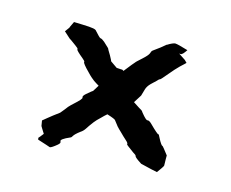

<svg xmlns="http://www.w3.org/2000/svg" viewBox="-69 -519 739 615"><g transform="rotate(15 300.0 -211.5)"><path d="M485.4 -413.1C462.9 -419.9 448.2 -423.8 442.4 -423.8H441.4C436.5 -422.9 428.7 -419.9 418 -413.1C417 -414.1 412.1 -408.2 400.4 -399.4C388.7 -390.6 381.8 -385.7 377.9 -382.8C375 -380.9 374 -377 372.1 -372.1C370.1 -367.2 364.3 -360.4 353.5 -350.6C341.8 -339.8 335 -334 334 -332C332 -330.1 322.3 -318.4 304.7 -295.9C301.8 -297.9 300.8 -298.8 299.8 -298.8C298.8 -298.8 293 -298.8 281.2 -299.8C267.6 -309.6 259.8 -314.5 258.8 -315.4C258.8 -316.4 255.9 -322.3 250 -333C242.2 -345.7 238.3 -352.5 238.3 -353.5L220.7 -370.1C214.8 -375 210 -377.9 207 -377.9C204.1 -377.9 197.3 -385.7 184.6 -399.4C180.7 -402.3 172.9 -403.3 161.1 -404.3C148.4 -405.3 132.8 -405.3 111.3 -406.2L102.5 -387.7C103.5 -386.7 98.6 -380.9 90.8 -370.1C104.5 -357.4 110.4 -352.5 111.3 -351.6C112.3 -351.6 120.1 -345.7 134.8 -335C141.6 -330.1 145.5 -327.1 144.5 -324.2C143.6 -322.3 151.4 -314.5 168 -300.8C173.8 -295.9 176.8 -293 175.8 -291C174.8 -288.1 182.6 -278.3 198.2 -262.7C209 -251 216.8 -245.1 221.7 -241.2C227.5 -237.3 233.4 -233.4 240.2 -229.5L227.5 -209C226.6 -209 220.7 -204.1 208 -193.4C201.2 -187.5 198.2 -182.6 200.2 -179.7C202.1 -176.8 194.3 -168 176.8 -152.3C172.9 -148.4 168 -144.5 163.1 -138.7C159.2 -132.8 152.3 -125 143.6 -114.3C142.6 -113.3 135.7 -108.4 124 -99.6C112.3 -90.8 102.5 -82 93.8 -75.2C95.7 -63.5 96.7 -58.6 96.7 -57.6C96.7 -56.6 101.6 -49.8 110.4 -35.2C102.5 -24.4 98.6 -20.5 97.7 -19.5C96.7 -19.5 96.7 -17.6 97.7 -12.7C123 -4.9 136.7 0 139.6 1H140.6C143.6 1 151.4 -3.9 163.1 -13.7C168.9 -18.6 170.9 -22.5 168 -26.4C166 -30.3 174.8 -37.1 195.3 -45.9C198.2 -46.9 200.2 -48.8 202.1 -52.7C204.1 -56.6 210.9 -63.5 222.7 -72.3C227.5 -75.2 232.4 -80.1 236.3 -85.9C240.2 -92.8 247.1 -101.6 254.9 -112.3C259.8 -118.2 265.6 -125 273.4 -131.8C280.3 -138.7 286.1 -144.5 291 -148.4C309.6 -142.6 318.4 -138.7 319.3 -136.7C320.3 -135.7 324.2 -129.9 333 -119.1C336.9 -115.2 341.8 -109.4 348.6 -103.5C355.5 -96.7 362.3 -89.8 369.1 -84C376 -78.1 377.9 -74.2 377 -72.3C376 -70.3 385.7 -64.5 402.3 -51.8C409.2 -47.9 413.1 -44.9 413.1 -42C414.1 -39.1 420.9 -33.2 436.5 -23.4C453.1 -19.5 461.9 -17.6 464.8 -16.6C467.8 -15.6 477.5 -13.7 492.2 -10.7C502.9 -25.4 508.8 -34.2 508.8 -35.2C509.8 -36.1 508.8 -43 508.8 -57.6V-64.5V-70.3C507.8 -71.3 503.9 -76.2 495.1 -87.9C490.2 -93.8 488.3 -96.7 486.3 -96.7C485.4 -96.7 479.5 -103.5 471.7 -119.1C467.8 -126 466.8 -129.9 464.8 -128.9C463.9 -127.9 453.1 -136.7 434.6 -155.3C428.7 -161.1 423.8 -164.1 419.9 -163.1C417 -162.1 410.2 -168 398.4 -182.6C395.5 -186.5 394.5 -188.5 392.6 -189.5C390.6 -190.4 380.9 -196.3 363.3 -208C374 -225.6 378.9 -233.4 379.9 -234.4L386.7 -257.8C388.7 -263.7 392.6 -270.5 399.4 -277.3C406.2 -284.2 411.1 -288.1 413.1 -290C419.9 -296.9 422.9 -300.8 423.8 -299.8C425.8 -299.8 433.6 -308.6 448.2 -326.2C457 -336.9 465.8 -346.7 475.6 -356.4C485.4 -365.2 491.2 -371.1 493.2 -373L485.4 -380.9L464.8 -394.5C461.9 -396.5 461.9 -396.5 466.8 -395.5C471.7 -394.5 477.5 -401.4 485.4 -413.1Z"/></g></svg>

Font: Hermetico
Style: Regular
Weight: 400
Version: Version 1.0